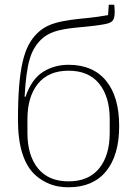

<svg xmlns="http://www.w3.org/2000/svg" viewBox="-20 -780 580 812"><path d="M270 12Q225 12 191 -1.5Q157 -15 130 -39Q56 -106 56 -273Q56 -357 61 -417Q66 -477 76 -519.5Q86 -562 101 -590Q116 -618 136 -638Q149 -651 164.5 -661Q180 -671 201 -678.5Q222 -686 249 -691Q276 -696 312 -700Q365 -705 392.5 -709Q420 -713 437 -716L440 -760H463Q464 -754 464.5 -746Q465 -738 465 -728Q465 -701 455 -691Q452 -688 445.5 -684.5Q439 -681 424 -678Q409 -675 382 -671.5Q355 -668 310 -664Q244 -658 209.5 -646Q175 -634 152 -611Q137 -596 125 -576Q113 -556 105 -528Q97 -500 92 -461.5Q87 -423 84 -371H88Q114 -446 162 -476Q210 -506 270 -506Q373 -506 428.5 -438.5Q484 -371 484 -247Q484 -123 428.5 -55.5Q373 12 270 12ZM270 -13Q355 -13 399.5 -68Q444 -123 444 -218V-276Q444 -371 399.5 -426Q355 -481 270 -481Q185 -481 140.5 -426Q96 -371 96 -276V-218Q96 -123 140.5 -68Q185 -13 270 -13Z"/></svg>

Font: IBM Plex Serif ExtLt
Style: Regular
Weight: 200
Designer: Mike Abbink, Paul van der Laan, Pieter van Rosmalen
Foundry: Bold Monday
Version: Version 3.001